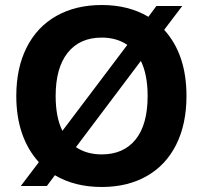

<svg xmlns="http://www.w3.org/2000/svg" viewBox="-20 -735 809 766"><path d="M635 -616Q724 -518 724 -352Q724 -240 683 -158Q642 -76 565.5 -32.5Q489 11 386 11Q278 11 199 -36L167 7H63L135 -88Q91 -136 68 -202.5Q45 -269 45 -352Q45 -464 86.5 -546Q128 -628 205 -671.5Q282 -715 386 -715Q493 -715 572 -668L604 -711H707ZM229 -213 488 -556Q445 -585 386 -585Q298 -585 250 -524.5Q202 -464 202 -352Q202 -267 229 -213ZM569 -352Q569 -437 542 -492L283 -148Q326 -119 386 -119Q473 -119 521 -178.5Q569 -238 569 -352Z"/></svg>

Font: CBA Beacon Sans Extra Bold
Style: Regular
Weight: 800
Designer: Wei Huang
Foundry: Wei Huang
Version: Version 1.002